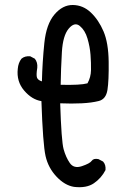

<svg xmlns="http://www.w3.org/2000/svg" viewBox="-20 -771 540 788"><path d="M284 -4Q246 -10 212 -46Q178 -82 167 -130.5Q156 -179 150 -356Q111 -362 79 -399.5Q47 -437 53 -489Q55 -513 68 -530Q82 -542 104 -540L123 -530Q135 -515 133 -493Q128 -462 132 -452Q136 -442 152 -437Q154 -517 162 -594.5Q170 -672 203.5 -711.5Q237 -751 279 -750.5Q321 -750 353 -719.5Q385 -689 405 -642Q425 -595 426 -517.5Q427 -440 421 -402Q415 -364 385.5 -356.5Q356 -349 315 -347Q274 -345 227 -347Q232 -192 241 -159Q250 -126 266.5 -102Q283 -78 316 -89Q349 -100 356.5 -111Q364 -122 384 -118L403 -108Q415 -95 413 -73Q396 -40 365.5 -19Q335 2 284 -4ZM339 -429Q353 -454 353.5 -483.5Q354 -513 351.5 -546Q349 -579 339 -613Q329 -647 307.5 -664.5Q286 -682 262 -653.5Q238 -625 234 -557Q230 -489 229 -423Q310 -421 339 -429Z"/></svg>

Font: Kosefont JP
Style: Regular
Weight: 400
Designer: Nozomi Seto 瀬戸のぞみ
Version: Version 3.00;June 19, 2020